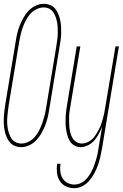

<svg xmlns="http://www.w3.org/2000/svg" viewBox="-24 -763 644 1006"><path d="M87 8Q69 8 53.5 1.5Q38 -5 27.5 -17.5Q17 -30 10.5 -45.5Q4 -61 0.5 -78Q-3 -95 -4 -112.5Q-5 -130 -4 -147.5Q-3 -165 -1 -182.5Q1 -200 4 -218L58 -544Q61 -565 66 -586.5Q71 -608 79 -628.5Q87 -649 98.5 -669.5Q110 -690 125.5 -706.5Q141 -723 162.5 -733Q184 -743 205 -743Q223 -743 239 -736.5Q255 -730 265 -717.5Q275 -705 281.5 -689.5Q288 -674 291.5 -657Q295 -640 296 -622.5Q297 -605 296.5 -587.5Q296 -570 293.5 -552.5Q291 -535 288 -517L234 -191Q231 -170 226 -148.5Q221 -127 213 -106.5Q205 -86 193.5 -65.5Q182 -45 166.5 -28.5Q151 -12 129.5 -2Q108 8 87 8ZM88 -11Q107 -11 126 -20.5Q145 -30 158.5 -46Q172 -62 181.5 -80.5Q191 -99 197.5 -118Q204 -137 209 -156Q214 -175 217 -194L271 -520Q273 -536 275.5 -551.5Q278 -567 278.5 -582.5Q279 -598 278.5 -613.5Q278 -629 275.5 -644Q273 -659 268 -673Q263 -687 255 -699Q247 -711 234 -717.5Q221 -724 205 -724Q186 -724 166.5 -714.5Q147 -705 133.5 -689Q120 -673 110.5 -654.5Q101 -636 94.5 -617Q88 -598 83.5 -579Q79 -560 76 -541L22 -215Q20 -199 18 -183.5Q16 -168 14.5 -152.5Q13 -137 13.5 -121.5Q14 -106 16.5 -91Q19 -76 24 -62Q29 -48 37 -36Q45 -24 59 -17.5Q73 -11 88 -11ZM365 223Q341 223 320.5 213Q300 203 288.5 184Q277 165 274.5 142Q272 119 275 95H293Q290 115 292 134.5Q294 154 303.5 170.5Q313 187 330 195.5Q347 204 367 204Q381 204 396 198Q411 192 422.5 181Q434 170 442.5 157Q451 144 458 130Q465 116 470 102Q475 88 479.5 73.5Q484 59 487 44.5Q490 30 492 15L511 -99Q503 -80 493.5 -61.5Q484 -43 470.5 -27.5Q457 -12 437.5 -2Q418 8 399 8Q382 8 367 0Q352 -8 343.5 -21.5Q335 -35 330 -51Q325 -67 322.5 -84Q320 -101 319.5 -118.5Q319 -136 320 -153.5Q321 -171 323.5 -188.5Q326 -206 329 -223L378 -520H397L347 -220Q345 -205 342 -189Q339 -173 338.5 -157.5Q338 -142 338 -126.5Q338 -111 339.5 -96Q341 -81 345 -66.5Q349 -52 356.5 -39Q364 -26 377 -18.5Q390 -11 405 -11Q419 -11 433.5 -17Q448 -23 459 -34Q470 -45 478.5 -58Q487 -71 494 -84.5Q501 -98 506 -112Q511 -126 515 -140.5Q519 -155 522 -169.5Q525 -184 527 -198L581 -520H599L510 18Q506 40 501 61.5Q496 83 488.5 104Q481 125 470 145.5Q459 166 443.5 184Q428 202 407.5 212.5Q387 223 365 223Z"/></svg>

Font: Iosevka Thin Extended
Style: Italic
Weight: 100
Width: 7
Italic angle: -9°
Monospace: yes
Designer: Belleve Invis
Foundry: Belleve Invis
Version: Version 32.5.0; ttfautohint (v1.8.4)